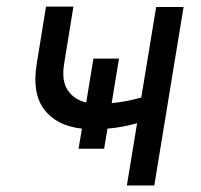

<svg xmlns="http://www.w3.org/2000/svg" viewBox="-20 -567 614 587"><path d="M343.8 -387.8 321.4 -251.8Q345.2 -253.9 367.5 -258.3Q389.9 -262.8 411.9 -268.8L457.4 -545.5H541.2L451.7 0H367.9L399.1 -190.3Q377.5 -184.3 355.1 -180Q332.7 -175.8 308.6 -173.7L298.3 -112.2H220.2L230.5 -173.7Q153.4 -182.2 115.4 -231.9Q77.4 -281.6 92.3 -372.2L120.7 -546.9H204.5L176.1 -372.2Q167.6 -320.3 187.1 -291.2Q206.7 -262.1 243.6 -253.6L265.6 -387.8Z"/></svg>

Font: Inter UI
Style: Italic
Weight: 400
Italic angle: -9.39999°
Designer: Rasmus Andersson
Foundry: rsms
Version: 3.2;8d6f07862